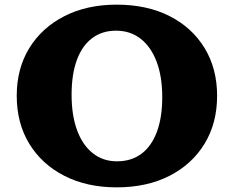

<svg xmlns="http://www.w3.org/2000/svg" viewBox="-20 -790 1006 826"><path d="M482 16Q354 16 257 -33.5Q160 -83 106 -171.5Q52 -260 52 -378Q52 -495 106 -583Q160 -671 257 -720.5Q354 -770 482 -770Q612 -770 709 -721Q806 -672 860 -583.5Q914 -495 914 -378Q914 -260 860 -171.5Q806 -83 709 -33.5Q612 16 482 16ZM483 -96Q545 -96 588.5 -128.5Q632 -161 655 -223Q678 -285 678 -372Q678 -460 654 -524Q630 -588 585.5 -623Q541 -658 479 -658Q419 -658 376 -625.5Q333 -593 310.5 -531.5Q288 -470 288 -382Q288 -294 311.5 -230Q335 -166 379 -131Q423 -96 483 -96Z"/></svg>

Font: Hahmlet Black
Style: Regular
Weight: 900
Version: Version 1.002